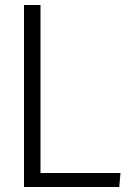

<svg xmlns="http://www.w3.org/2000/svg" viewBox="-20 -748 522 768"><path d="M76 -728H142V-56H462L457 0H76Z"/></svg>

Font: Murecho Light
Style: Regular
Weight: 300
Designer: Neil Summerour
Foundry: Positype
Version: Version 1.010; ttfautohint (v1.8.3)